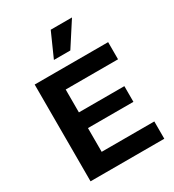

<svg xmlns="http://www.w3.org/2000/svg" viewBox="-210 -1013 1030 1134"><g transform="rotate(-30 305.5 -446.5)"><path d="M70 0V-660H214V0ZM170 0V-118H573V0ZM170 -280V-387H524V-280ZM170 -543V-660H571V-543ZM353 -729H241L314 -893H459Z"/></g></svg>

Font: Bricolage Grotesque 24pt
Style: Bold
Weight: 700
Designer: Mathieu Triay
Foundry: Atelier Triay
Version: Version 1.001;gftools[0.9.33.dev8+g029e19f]